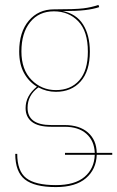

<svg xmlns="http://www.w3.org/2000/svg" viewBox="-20 -566 476 780"><path d="M436 63H373Q371 122 329 158Q287 194 207 194Q120 194 81 163Q42 132 42 59H50Q50 129 86.5 157.5Q123 186 207 186Q284 186 323.5 152.5Q363 119 365 63H244V55H365Q363 6 331 -22.5Q299 -51 242 -51H188Q135 -51 109.5 -71Q84 -91 84 -127Q84 -177 130 -214Q97 -234 77.5 -269.5Q58 -305 58 -357Q58 -436 97 -482Q136 -528 199 -528Q285 -528 318 -532Q351 -536 380 -546L383 -537Q359 -529 325.5 -525Q292 -521 235 -521Q290 -510 317.5 -466.5Q345 -423 345 -356Q345 -277 307.5 -235Q270 -193 207 -193Q169 -193 136 -211Q92 -179 92 -128Q92 -58 188 -58H242Q303 -58 337.5 -27.5Q372 3 373 55H436ZM207 -200Q267 -200 302 -239.5Q337 -279 337 -356Q337 -439 298 -479.5Q259 -520 199 -520Q138 -520 102.5 -476Q67 -432 67 -357Q67 -283 108 -241.5Q149 -200 207 -200Z"/></svg>

Font: Fira Sans Compressed Eight
Style: Regular
Weight: 100
Width: 1
Designer: bBox Type GmbH & Carrois Corporate GbR & Edenspiekermann AG
Foundry: bBox Type GmbH & Carrois Corporate GbR & Edenspiekermann AG
Version: Version 4.301